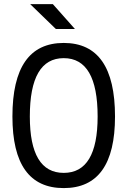

<svg xmlns="http://www.w3.org/2000/svg" viewBox="-20 -914 626 943"><path d="M293 9.8Q41 9.8 41 -341.8Q41 -703.1 293 -703.1Q544.9 -703.1 544.9 -341.8Q544.9 9.8 293 9.8ZM293 -64.9Q459.5 -64.9 459.5 -341.8Q459.5 -628.4 293 -628.4Q126.5 -628.4 126.5 -341.8Q126.5 -64.9 293 -64.9ZM254.4 -771.5 128.4 -893.6H239.7L348.1 -771.5Z"/></svg>

Font: Cascadia Mono SemiLight
Style: Regular
Weight: 350
Monospace: yes
Designer: Aaron Bell
Foundry: Saja Typeworks
Version: Version 2404.023; ttfautohint (v1.8.4)